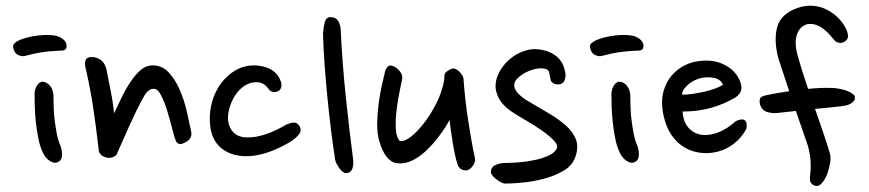

<svg xmlns="http://www.w3.org/2000/svg" viewBox="-20 -696 2990 661"><path d="M209 -533Q207 -523 195 -522Q183 -521 175 -521Q150 -520 123.5 -516Q97 -512 68 -504Q56 -500 42 -507Q28 -514 25 -535Q25 -543 31 -548Q37 -553 45 -557Q58 -563 76 -567.5Q94 -572 112.5 -574Q131 -576 148 -575.5Q165 -575 176 -572Q192 -567 201.5 -557Q211 -547 209 -533ZM186 -200Q193 -184 193.5 -165.5Q194 -147 183 -140Q169 -131 153 -141Q137 -151 129 -168Q118 -189 112 -219.5Q106 -250 103 -280Q100 -310 99.5 -336Q99 -362 99 -375Q100 -389 107 -401Q114 -413 125 -415Q143 -414 154 -398.5Q165 -383 164 -360Q164 -342 165 -320Q166 -298 169 -276Q172 -254 176 -233.5Q180 -213 186 -200Z M347 -455Q350 -440 353.5 -421.5Q357 -403 361 -383.5Q365 -364 368 -344Q371 -324 373 -306Q385 -332 399 -361Q413 -390 429.5 -414.5Q446 -439 464.5 -455Q483 -471 505 -471Q538 -471 560.5 -447Q583 -423 598.5 -387.5Q614 -352 623 -313Q632 -274 638 -244Q644 -217 614 -204Q600 -197 593 -202Q586 -207 585 -212Q580 -224 572.5 -254Q565 -284 555.5 -315Q546 -346 534 -369Q522 -392 507 -390Q489 -389 475 -363Q463 -342 450.5 -316.5Q438 -291 426 -264.5Q414 -238 402.5 -211.5Q391 -185 381 -163Q374 -156 363.5 -153.5Q353 -151 342 -155Q332 -158 326 -165Q320 -172 320 -179Q311 -257 301.5 -321Q292 -385 277 -452Q270 -475 274.5 -488.5Q279 -502 304 -499Q339 -493 347 -455Z M937 -382Q930 -378 920 -379.5Q910 -381 903 -392Q887 -413 864 -413Q843 -413 826.5 -403.5Q810 -394 797.5 -378.5Q785 -363 777 -344Q769 -325 766 -306Q761 -271 778 -247Q795 -223 831 -223Q860 -222 896.5 -234.5Q933 -247 965 -267Q979 -273 991 -274Q1003 -275 1011 -262Q1021 -246 1006 -229.5Q991 -213 966 -200Q941 -186 913.5 -175.5Q886 -165 858 -160.5Q830 -156 802.5 -160Q775 -164 751 -179Q713 -205 705 -253Q697 -301 712 -352Q718 -371 729 -390.5Q740 -410 755.5 -426Q771 -442 790 -453.5Q809 -465 832 -469Q869 -475 903 -461.5Q937 -448 948 -412Q950 -404 948 -395.5Q946 -387 937 -382Z M1153 -593Q1158 -484 1170 -367.5Q1182 -251 1196 -145Q1199 -101 1172 -100Q1166 -100 1160 -104.5Q1154 -109 1149 -116Q1144 -123 1139.5 -131Q1135 -139 1134 -145Q1126 -196 1119 -253Q1112 -310 1106.5 -367.5Q1101 -425 1097 -480Q1093 -535 1092 -581Q1094 -605 1099 -621.5Q1104 -638 1120 -637Q1137 -636 1144.5 -623.5Q1152 -611 1153 -593Z M1364 -421Q1358 -394 1352 -361.5Q1346 -329 1343.5 -299Q1341 -269 1343.5 -245Q1346 -221 1356 -211Q1373 -208 1395 -225.5Q1417 -243 1438 -270Q1459 -297 1476 -328.5Q1493 -360 1500 -384Q1504 -396 1507 -409Q1510 -422 1510 -436Q1510 -444 1520.5 -451.5Q1531 -459 1538 -460Q1543 -461 1549.5 -458Q1556 -455 1561.5 -449.5Q1567 -444 1571.5 -436.5Q1576 -429 1576 -421Q1578 -391 1582 -355Q1586 -319 1591.5 -283Q1597 -247 1603 -213Q1609 -179 1615 -152Q1618 -141 1609 -127Q1600 -113 1589 -110Q1580 -108 1570.5 -112Q1561 -116 1556 -128Q1551 -142 1546.5 -162.5Q1542 -183 1538.5 -205.5Q1535 -228 1532 -248.5Q1529 -269 1528 -283Q1513 -256 1492.5 -228.5Q1472 -201 1448.5 -178.5Q1425 -156 1399.5 -143.5Q1374 -131 1347 -134Q1307 -139 1286 -209Q1278 -237 1278.5 -271Q1279 -305 1283.5 -338.5Q1288 -372 1294.5 -402Q1301 -432 1306 -451Q1308 -459 1314 -465.5Q1320 -472 1328 -470Q1343 -467 1355.5 -452Q1368 -437 1364 -421Z M1875 -424Q1873 -435 1871 -445Q1869 -455 1861 -458Q1844 -463 1825 -459Q1806 -455 1790 -446.5Q1774 -438 1763 -427.5Q1752 -417 1751 -409Q1748 -394 1759 -380Q1770 -366 1791 -352Q1826 -331 1864 -309Q1902 -287 1928 -264Q1954 -241 1963.5 -213.5Q1973 -186 1959 -151Q1948 -124 1918 -107Q1888 -90 1852 -80.5Q1816 -71 1780 -67.5Q1744 -64 1719 -64Q1713 -64 1704.5 -68.5Q1696 -73 1688.5 -79Q1681 -85 1675.5 -91.5Q1670 -98 1670 -103Q1670 -121 1686 -128Q1702 -135 1719 -135Q1743 -135 1770.5 -137.5Q1798 -140 1823 -145.5Q1848 -151 1868 -160Q1888 -169 1896 -183Q1903 -195 1887.5 -211.5Q1872 -228 1846.5 -246Q1821 -264 1791.5 -281Q1762 -298 1741 -312Q1720 -326 1705 -345.5Q1690 -365 1686 -394Q1685 -420 1697 -444Q1709 -468 1728.5 -486.5Q1748 -505 1773 -516Q1798 -527 1823 -527Q1866 -525 1894 -503.5Q1922 -482 1927 -440Q1927 -426 1922.5 -417Q1918 -408 1907 -406Q1893 -404 1884.5 -409.5Q1876 -415 1875 -424Z M2195 -533Q2193 -523 2181 -522Q2169 -521 2161 -521Q2136 -520 2109.5 -516Q2083 -512 2054 -504Q2042 -500 2028 -507Q2014 -514 2011 -535Q2011 -543 2017 -548Q2023 -553 2031 -557Q2044 -563 2062 -567.5Q2080 -572 2098.5 -574Q2117 -576 2134 -575.5Q2151 -575 2162 -572Q2178 -567 2187.5 -557Q2197 -547 2195 -533ZM2172 -200Q2179 -184 2179.5 -165.5Q2180 -147 2169 -140Q2155 -131 2139 -141Q2123 -151 2115 -168Q2104 -189 2098 -219.5Q2092 -250 2089 -280Q2086 -310 2085.5 -336Q2085 -362 2085 -375Q2086 -389 2093 -401Q2100 -413 2111 -415Q2129 -414 2140 -398.5Q2151 -383 2150 -360Q2150 -342 2151 -320Q2152 -298 2155 -276Q2158 -254 2162 -233.5Q2166 -213 2172 -200Z M2511 -360Q2472 -337 2427 -324.5Q2382 -312 2330 -312Q2332 -277 2350 -256.5Q2368 -236 2395 -232Q2411 -230 2427.5 -233Q2444 -236 2458.5 -242.5Q2473 -249 2485 -257Q2497 -265 2506 -273Q2515 -281 2525 -283.5Q2535 -286 2540 -284Q2554 -279 2550 -254Q2534 -222 2504 -199.5Q2474 -177 2437 -171Q2405 -165 2371 -174Q2337 -183 2310 -209Q2287 -232 2275 -263Q2263 -294 2260 -327Q2257 -358 2265.5 -386Q2274 -414 2292 -435.5Q2310 -457 2337 -471Q2364 -485 2400 -487Q2443 -490 2478 -471Q2513 -452 2527 -418Q2535 -399 2531.5 -385Q2528 -371 2511 -360ZM2396 -428Q2386 -426 2374.5 -421Q2363 -416 2353.5 -408.5Q2344 -401 2336.5 -391.5Q2329 -382 2328 -370Q2345 -370 2365.5 -373Q2386 -376 2405.5 -380.5Q2425 -385 2441.5 -391Q2458 -397 2469 -404Q2461 -423 2439.5 -427.5Q2418 -432 2396 -428Z M2655 -307Q2641 -305 2622.5 -310Q2604 -315 2597 -335Q2594 -345 2596 -354.5Q2598 -364 2617 -368Q2635 -372 2655.5 -375.5Q2676 -379 2697 -382L2660 -494Q2643 -558 2656 -604Q2669 -650 2730 -670Q2755 -678 2779.5 -676Q2804 -674 2826 -663Q2848 -652 2866 -634Q2884 -616 2895 -592Q2899 -581 2899.5 -572.5Q2900 -564 2893 -557Q2883 -547 2871 -548.5Q2859 -550 2855 -555Q2846 -566 2835.5 -577.5Q2825 -589 2813.5 -597.5Q2802 -606 2789 -610.5Q2776 -615 2761 -613Q2754 -612 2744.5 -606Q2735 -600 2728 -587.5Q2721 -575 2719.5 -555Q2718 -535 2726 -505Q2733 -480 2742 -451Q2751 -422 2762 -390Q2810 -395 2850 -393Q2872 -391 2891 -385Q2910 -379 2922 -367Q2925 -357 2921 -350.5Q2917 -344 2909.5 -339.5Q2902 -335 2892.5 -333Q2883 -331 2874 -330Q2854 -328 2832 -325.5Q2810 -323 2786 -321Q2802 -276 2815.5 -235.5Q2829 -195 2837 -168Q2841 -153 2838 -136Q2835 -119 2830 -103Q2822 -80 2810 -66Q2798 -52 2784 -57Q2773 -62 2770 -70Q2767 -78 2769 -92Q2771 -108 2771 -124Q2771 -140 2769.5 -153.5Q2768 -167 2765.5 -177.5Q2763 -188 2762 -192L2720 -314Q2704 -312 2688 -310.5Q2672 -309 2655 -307Z"/></svg>

Font: Nanum Pen
Style: Regular
Weight: 400
Designer: Doo-yul Kwak; Hyunghwan Choi; Nicolas Noh;
Foundry: NHN Corporation
Version: Version 1.10